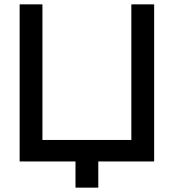

<svg xmlns="http://www.w3.org/2000/svg" viewBox="-20 -740 796 880"><path d="M326 120V0H70V-720H174.5V-98.5H582V-720H686.5V0H430.5V120Z"/></svg>

Font: Manrope KiralyPet SmBd KiralyPet
Style: Regular
Weight: 600
Designer: Mikhail Sharanda
Foundry: Mikhail Sharanda
Version: Version 4.502